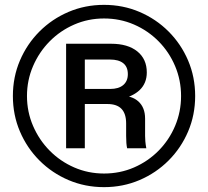

<svg xmlns="http://www.w3.org/2000/svg" viewBox="-20 -755 857 790"><path d="M408 15Q330 15 262 -14Q194 -43 142.5 -94.5Q91 -146 62 -214Q33 -282 33 -360Q33 -438 62 -506Q91 -574 142.5 -625.5Q194 -677 262 -706Q330 -735 408 -735Q486 -735 554 -706Q622 -677 673.5 -625.5Q725 -574 754 -506Q783 -438 783 -360Q783 -282 754 -214Q725 -146 673.5 -94.5Q622 -43 554 -14Q486 15 408 15ZM408 -41Q474 -41 531.5 -66Q589 -91 632.5 -135Q676 -179 700.5 -237Q725 -295 725 -360Q725 -425 700.5 -483Q676 -541 632.5 -585Q589 -629 531.5 -654Q474 -679 408 -679Q343 -679 285.5 -654Q228 -629 184.5 -585Q141 -541 116 -483Q91 -425 91 -360Q91 -295 116 -237Q141 -179 184.5 -135Q228 -91 285.5 -66Q343 -41 408 -41ZM252 -145V-575H437Q506 -575 545 -543.5Q584 -512 584 -457Q584 -369 469 -345L471 -361Q521 -363 549 -338Q577 -313 577 -267V-196Q577 -186 578 -173.5Q579 -161 582 -145H503Q501 -154 500 -166.5Q499 -179 499 -196V-247Q499 -287 480 -307Q461 -327 422 -327H288V-389H433Q468 -389 487 -405Q506 -421 506 -450Q506 -480 487 -495Q468 -510 433 -510H329V-145Z"/></svg>

Font: Instrument Sans Condensed SemiBold
Style: Regular
Weight: 600
Width: 3
Designer: Rodrigo Fuenzalida
Foundry: fragTYPE
Version: Version 1.000;gftools[0.9.28]